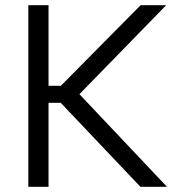

<svg xmlns="http://www.w3.org/2000/svg" viewBox="-20 -720 691 740"><path d="M89.1 -700H167.1V-389.4H214.6L522 -700H620.6L286.1 -357L623.6 0H521.2L213.9 -323.9H167.1V0H89.1Z"/></svg>

Font: AF Albert Sans Medium
Style: Regular
Weight: 500
Designer: Andreas Rasmussen
Foundry: a.Foundry
Version: Version 1.300;Glyphs 3.2 (3231)